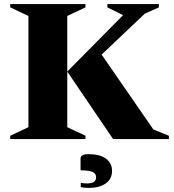

<svg xmlns="http://www.w3.org/2000/svg" viewBox="-20 -680 850 939"><path d="M30 0V-16L119 -58V-602L30 -644V-660H398V-644L309 -602V-58L398 -16V0ZM309 -330 582 -606 505 -644V-660H757V-644L688 -613L477 -413L730 -47L806 -16V0H533ZM416 239Q406 239 394.5 238Q383 237 375 235V214Q383 216 392 216.5Q401 217 406 217Q450 217 450 187Q450 168 431.5 160.5Q413 153 374 153V95Q374 86 382.5 80Q391 74 414 74Q469 74 498.5 96Q528 118 528 156Q528 196 496.5 217.5Q465 239 416 239Z"/></svg>

Font: Spectral SC ExtraBold
Style: Regular
Weight: 800
Designer: Jean-Baptiste Levee
Foundry: Production Type
Version: Version 2.001